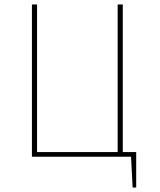

<svg xmlns="http://www.w3.org/2000/svg" viewBox="-20 -702 716 860"><path d="M590 -21V138H574L567 0H123V-682H146V-21H507V-682H530V-21Z"/></svg>

Font: FiraSans
Style: Regular
Weight: 150
Designer: Carrois Corporate & Edenspiekermann AG
Foundry: Carrois Corporate GbR & Edenspiekermann AG
Version: Version 3.106;PS 003.106;hotconv 1.0.70;makeotf.lib2.5.58329